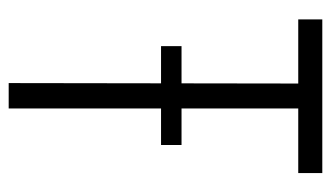

<svg xmlns="http://www.w3.org/2000/svg" viewBox="-176 -568 744 431"><g transform="rotate(90 195.5 -352.0)"><path d="M83 -342V-388H305V-342ZM166 0 167 -650 214 -704H223V0ZM23 -650V-704H214L167 -650ZM223 -650V-704H368V-650Z"/></g></svg>

Font: Foldit Light
Style: Regular
Weight: 300
Version: Version 1.003